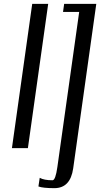

<svg xmlns="http://www.w3.org/2000/svg" viewBox="-20 -770 520 998"><path d="M230.5 -750 125 0H42L147.5 -750ZM480.5 -750 360.4 105.5Q345.7 208 262.7 208Q203.1 208 179.7 199.2Q179.7 199.2 186.5 154.3Q209 167 252.9 167Q268.6 167 278.3 97.7L391.6 -708H307.6L313.5 -750Z"/></svg>

Font: okolaks
Style: RegularItalic
Weight: 500
Italic angle: -8°
Version: Version 000.6.0